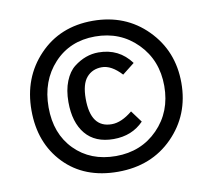

<svg xmlns="http://www.w3.org/2000/svg" viewBox="-77 -765 969 873"><g transform="rotate(-10 407.0 -328.0)"><path d="M404 -676Q555 -676 654 -576Q753 -476 753 -328.5Q753 -181 654 -80.5Q555 20 400 20Q245 20 152.5 -76Q60 -172 60 -323Q60 -474 156.5 -575Q253 -676 404 -676ZM403 -52Q520 -52 597 -130.5Q674 -209 674 -328Q674 -447 596.5 -525.5Q519 -604 402.5 -604Q286 -604 212.5 -524.5Q139 -445 139 -323Q139 -201 212.5 -126.5Q286 -52 403 -52ZM409 -198Q454 -198 505 -240L545 -186Q491 -130 406 -130Q321 -130 276.5 -183.5Q232 -237 232 -331Q232 -386 248.5 -427Q265 -468 292 -489Q345 -530 405 -530Q500 -530 555 -455L499 -411Q453 -461 409 -461Q365 -461 338.5 -430.5Q312 -400 312 -332Q312 -198 409 -198Z"/></g></svg>

Font: Bree Serif
Style: Regular
Weight: 400
Designer: Veronika Burian, Jos Scaglione
Foundry: TypeTogether
Version: Version 1.001